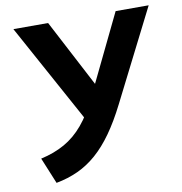

<svg xmlns="http://www.w3.org/2000/svg" viewBox="-80 -775 814 861"><g transform="rotate(-10 327.0 -344.0)"><path d="M108.5 12.5 59.5 -106.5Q120.5 -120 168.2 -147Q216 -174 254.2 -219.5Q292.5 -265 325.5 -333L503 -700H653.5L444 -285.5Q408 -214 371 -162Q334 -110 293.8 -74.8Q253.5 -39.5 207.8 -18.5Q162 2.5 108.5 12.5ZM305 -211.5 37.5 -700H195.5L392.5 -324Z"/></g></svg>

Font: Geologica Cursive Medium
Style: Regular
Weight: 500
Designer: Sindre Bremnes, Frode Helland
Foundry: Monokrom Skriftforlag AS
Version: Version 1.010;gftools[0.9.28]